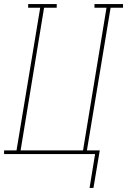

<svg xmlns="http://www.w3.org/2000/svg" viewBox="-57 -755 623 941"><path d="M382 166 409 0H-37V-18H24L140 -717H81V-735H221V-717H159L44 -18H350L465 -717H406V-735H546V-717H485L369 -18H432L401 166Z"/></svg>

Font: Iosevka Slab Thin
Style: Italic
Weight: 100
Italic angle: -9°
Monospace: yes
Designer: Belleve Invis
Foundry: Belleve Invis
Version: Version 11.1.1; ttfautohint (v1.8.3)